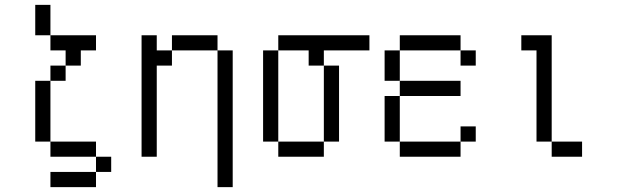

<svg xmlns="http://www.w3.org/2000/svg" viewBox="-20 -645 2540 790"><path d="M437.5 62.5V0H375V62.5H187.5V125H375V62.5ZM375 -437.5V-500H187.5V-437.5H250V-375H187.5V-312.5H125Q125 -312.5 125 -62.5H187.5V0H375V-62.5H187.5Q187.5 -62.5 187.5 -312.5H250V-375H312.5V-437.5ZM187.5 -500Q187.5 -500 187.5 -625H125Q125 -625 125 -500Z M875 -437.5V125H937.5V-437.5ZM562.5 -500Q562.5 -500 562.5 0H625Q625 0 625 -375H687.5V-437.5H625V-500ZM687.5 -437.5H875V-500H687.5Z M1500 -437.5V-500H1125V-437.5H1062.5Q1062.5 -437.5 1062.5 -62.5H1125V0H1312.5V-62.5H1125Q1125 -62.5 1125 -437.5H1250V-375H1312.5V-62.5H1375V-375H1312.5V-437.5Z M1937.5 -62.5V-125H1875V-62.5H1625V0H1875V-62.5ZM1875 -250V-312.5H1625V-250H1562.5V-62.5H1625V-250ZM1937.5 -375V-437.5H1875V-375ZM1625 -312.5Q1625 -312.5 1625 -437.5H1562.5Q1562.5 -437.5 1562.5 -312.5ZM1625 -437.5H1875V-500H1625Z M2375 0V-62.5H2250V0ZM2250 -62.5V-500H2125V-437.5H2187.5Q2187.5 -437.5 2187.5 -62.5Z"/></svg>

Font: Unifont
Style: Regular
Weight: 500
Version: Version 13.0.05